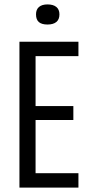

<svg xmlns="http://www.w3.org/2000/svg" viewBox="-20 -849 403 869"><path d="M68 0V-660H141V0ZM92 0V-65H335V0ZM92 -306V-369H312V-306ZM92 -595V-660H335V-595ZM195 -738Q169 -738 156 -749Q143 -760 143 -784Q143 -806 156.5 -817.5Q170 -829 195 -829Q221 -829 235 -817.5Q249 -806 249 -784Q249 -761 235 -749.5Q221 -738 195 -738Z"/></svg>

Font: Bricolage Grotesque 24pt Condensed Light
Style: Regular
Weight: 300
Width: 3
Designer: Mathieu Triay
Foundry: Atelier Triay
Version: Version 1.001;gftools[0.9.33.dev8+g029e19f]